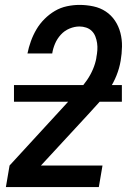

<svg xmlns="http://www.w3.org/2000/svg" viewBox="-20 -763 540 783"><path d="M4 0 19 -88 267 -358Q285 -377 302.5 -396Q320 -415 334.5 -436Q349 -457 359 -480.5Q369 -504 373 -527Q373 -528 373 -528.5Q373 -529 373 -529Q376 -544 377 -558.5Q378 -573 376 -587Q374 -601 369 -614Q364 -627 354.5 -636.5Q345 -646 331.5 -650.5Q318 -655 304 -655Q284 -655 263.5 -646.5Q243 -638 228 -621.5Q213 -605 204.5 -585Q196 -565 193 -545H92Q97 -570 106 -595Q115 -620 128.5 -643Q142 -666 161.5 -685.5Q181 -705 204 -718.5Q227 -732 253 -737.5Q279 -743 304 -743Q333 -743 361 -737Q389 -731 411.5 -716Q434 -701 449 -678.5Q464 -656 471 -629Q478 -602 477.5 -573Q477 -544 472 -515Q467 -485 455 -455Q443 -425 425 -398Q407 -371 385 -346.5Q363 -322 341 -298L147 -88H398L383 0ZM37 -348V-416H477V-348Z"/></svg>

Font: Iosevka SS04 Semibold
Style: Italic
Weight: 600
Italic angle: -9°
Monospace: yes
Designer: Belleve Invis
Foundry: Belleve Invis
Version: Version 19.0.0; ttfautohint (v1.8.4)